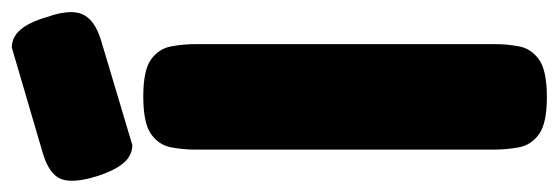

<svg xmlns="http://www.w3.org/2000/svg" viewBox="-364 -622 968 333"><g transform="rotate(-90 120.5 -455.0)"><path d="M119 9Q74 9 55 -4.5Q36 -18 32 -39.5Q28 -61 28 -83V-600Q28 -622 32 -643Q36 -664 55 -677.5Q74 -691 120 -691Q166 -691 184.5 -677.5Q203 -664 207 -643Q211 -622 211 -599V-82Q211 -60 207 -39Q203 -18 184 -4.5Q165 9 119 9ZM36 -710Q18 -710 5 -725Q-8 -740 -18 -771Q-31 -813 -23 -833.5Q-15 -854 21 -865L205 -919Q223 -919 236 -904Q249 -889 258 -858Q272 -818 263 -797Q254 -776 220 -765Z"/></g></svg>

Font: Fredoka
Style: Bold
Weight: 700
Designer: Ben Nathan
Foundry: Milena B. Brandão, Ben Nathan
Version: Version 2.001